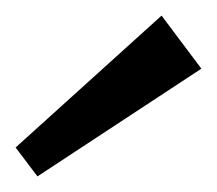

<svg xmlns="http://www.w3.org/2000/svg" viewBox="-20 -812 278 246"><path d="M238 -724 28 -586 0 -623 187 -792Z"/></svg>

Font: Pathway Extreme
Style: Regular
Weight: 400
Designer: Eduardo Rodriguez Tunni
Foundry: Eduardo Rodriguez Tunni
Version: Version 1.001;gftools[0.9.26]